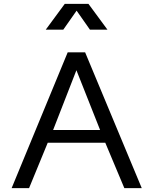

<svg xmlns="http://www.w3.org/2000/svg" viewBox="-20 -970 791 990"><path d="M40 0 329.1 -700.2H418.9L710.9 0H621.1L522.9 -233.9H226.1L129.9 0ZM215.8 -816.9 314 -950.2H436L534.2 -816.9H443.8L375 -915L306.2 -816.9ZM253.9 -299.8H496.1L374 -607.9Z"/></svg>

Font: Carme
Style: Regular
Weight: 400
Version: 1.000